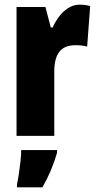

<svg xmlns="http://www.w3.org/2000/svg" viewBox="-20 -583 415 824"><path d="M322 -563Q332 -563 342 -562Q352 -561 367 -557L354 -383Q335 -389 304 -389Q256 -389 234.5 -360.5Q213 -332 213 -278V0H51V-553H175L198 -465H206Q216 -488 232.5 -510.5Q249 -533 272 -548Q295 -563 322 -563ZM225 72Q202 152 162 221H53V207Q57 190 61 163Q65 136 68 108.5Q71 81 71 61H225Z"/></svg>

Font: Noto Sans Sinhala ExtraCondensed Black
Style: Regular
Weight: 900
Width: 2
Designer: Jelle Bosma - Monotype Design Team
Foundry: Monotype Imaging Inc.
Version: Version 2.006; ttfautohint (v1.8.4.7-5d5b)